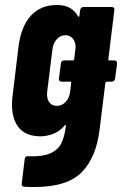

<svg xmlns="http://www.w3.org/2000/svg" viewBox="-20 -542 489 769"><path d="M449 -288 441 -227Q440 -222 436.5 -218.5Q433 -215 428 -215H408Q404 -215 402 -210L379 -24Q366 87 308 147Q250 207 118 207Q91 207 77 206Q65 205 67 193L79 95Q81 82 92 84Q149 86 180.5 72.5Q212 59 225.5 32Q239 5 244 -39Q245 -42 243 -42Q241 -42 239 -39Q218 -15 192 -5.5Q166 4 143 4Q85 4 56.5 -29.5Q28 -63 28 -124Q28 -143 31 -164L54 -354Q64 -435 103 -478.5Q142 -522 208 -522Q268 -522 292 -477Q294 -474 296 -475Q298 -476 298 -479L301 -502Q302 -507 305.5 -510.5Q309 -514 314 -514H428Q433 -514 436 -510.5Q439 -507 438 -502L414 -305Q412 -300 418 -300H438Q449 -300 449 -288ZM261 -175 265 -210Q267 -215 261 -215H226Q221 -215 218 -218.5Q215 -222 216 -227L224 -288Q224 -293 228 -296.5Q232 -300 237 -300H272Q274 -300 275.5 -301.5Q277 -303 277 -305L282 -344Q285 -369 273.5 -385Q262 -401 242 -401Q222 -401 207.5 -385Q193 -369 190 -344L169 -175Q166 -149 176.5 -133.5Q187 -118 208 -118Q228 -118 243 -134Q258 -150 261 -175Z"/></svg>

Font: Barlow Condensed
Style: Bold Italic
Weight: 700
Width: 3
Italic angle: -7°
Designer: Jeremy Tribby
Foundry: Tribby Type
Version: Version 1.408